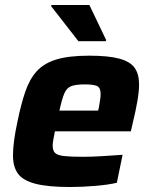

<svg xmlns="http://www.w3.org/2000/svg" viewBox="-20 -741 608 769"><path d="M260 8Q172 8 122 -5Q72 -18 52 -45.5Q32 -73 32 -118Q32 -145 36.5 -179Q41 -213 50 -254Q64 -323 81 -373Q98 -423 126.5 -455Q155 -487 205 -502.5Q255 -518 337 -518Q415 -518 458.5 -506Q502 -494 519.5 -469Q537 -444 537 -403Q537 -374 530 -334.5Q523 -295 513 -254L504 -215H200Q197 -200 194 -184Q191 -168 191 -158Q191 -138 200.5 -128.5Q210 -119 236.5 -116Q263 -113 314 -113Q344 -113 388 -115.5Q432 -118 471 -121L448 -9Q415 -1 362 3.5Q309 8 260 8ZM218 -298H373L376 -310Q379 -328 381 -341Q383 -354 383 -364Q383 -390 368.5 -396.5Q354 -403 320 -403Q284 -403 265.5 -396Q247 -389 237.5 -366.5Q228 -344 218 -298ZM294 -576 185 -716 186 -721H338L405 -581L404 -576Z"/></svg>

Font: Saira
Style: Bold Italic
Weight: 700
Italic angle: -12°
Designer: Hector Gatti with collaboration of the Omnibus-Type team
Foundry: Omnibus-Type
Version: Version 1.100; ttfautohint (v1.8.3)